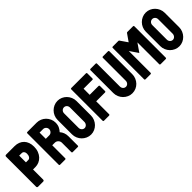

<svg xmlns="http://www.w3.org/2000/svg" viewBox="199 -1791 2885 2885"><g transform="rotate(-45 1641.5 -348.5)"><path d="M192 -388H243Q265 -388 280.5 -410.5Q296 -433 296 -469Q296 -497 282 -514Q268 -531 243 -531H192ZM64 0Q41 0 41 -23V-657Q41 -681 64 -681H243Q290 -681 327.5 -666Q365 -651 391.5 -623.5Q418 -596 432 -557Q446 -518 446 -469Q446 -415 429.5 -372Q413 -329 385 -299Q357 -269 320 -253Q283 -237 243 -237H192V-23Q192 0 169 0Z M653 -427H727Q753 -427 772.5 -446.5Q792 -466 792 -494Q792 -521 773 -540Q754 -559 727 -559H653ZM529 0Q515 0 515 -14V-682Q515 -696 529 -696H727Q768 -696 805 -680.5Q842 -665 869.5 -637.5Q897 -610 913.5 -573Q930 -536 930 -494Q930 -442 910 -405Q890 -368 871 -350Q921 -293 921 -214V-14Q921 0 908 0H797Q783 0 783 -14V-214Q783 -245 761 -267.5Q739 -290 707 -290H653V-14Q653 0 639 0Z M1181 -128Q1193 -128 1204.5 -133.5Q1216 -139 1224.5 -148.5Q1233 -158 1238 -170.5Q1243 -183 1243 -196V-502Q1243 -531 1225 -550Q1207 -569 1181 -569Q1155 -569 1136.5 -550Q1118 -531 1118 -502V-196Q1118 -167 1136.5 -147.5Q1155 -128 1181 -128ZM1181 10Q1140 10 1103 -6.5Q1066 -23 1038.5 -51Q1011 -79 995 -116.5Q979 -154 979 -196V-502Q979 -544 995 -581.5Q1011 -619 1039 -647Q1067 -675 1103.5 -691Q1140 -707 1181 -707Q1222 -707 1258 -691Q1294 -675 1321.5 -647Q1349 -619 1365 -581.5Q1381 -544 1381 -502V-196Q1381 -154 1365 -116.5Q1349 -79 1322 -51Q1295 -23 1258.5 -6.5Q1222 10 1181 10Z M1463 -1Q1449 -1 1449 -15V-682Q1449 -696 1463 -696H1776Q1790 -696 1790 -682V-572Q1790 -558 1776 -558H1587V-428H1776Q1790 -428 1790 -414V-304Q1790 -290 1776 -290H1587V-15Q1587 -1 1573 -1Z M2058 10Q2017 10 1980.5 -6.5Q1944 -23 1916.5 -51Q1889 -79 1873 -116.5Q1857 -154 1857 -196V-682Q1857 -696 1871 -696H1982Q1996 -696 1996 -682V-196Q1996 -167 2014 -147.5Q2032 -128 2058 -128Q2084 -128 2102 -147.5Q2120 -167 2120 -196V-682Q2120 -696 2134 -696H2245Q2259 -696 2259 -682V-196Q2259 -153 2243 -115.5Q2227 -78 2200 -50Q2173 -22 2136.5 -6Q2100 10 2058 10Z M2344 0Q2330 0 2330 -14V-682Q2330 -696 2344 -696H2464Q2474 -696 2479 -688L2559 -572L2640 -688Q2645 -696 2655 -696H2776Q2790 -696 2790 -682V-14Q2790 0 2776 0H2665Q2651 0 2651 -14V-478L2559 -345L2468 -478V-14Q2468 0 2454 0Z M3056 -128Q3068 -128 3079.5 -133.5Q3091 -139 3099.5 -148.5Q3108 -158 3113 -170.5Q3118 -183 3118 -196V-502Q3118 -531 3100 -550Q3082 -569 3056 -569Q3030 -569 3011.5 -550Q2993 -531 2993 -502V-196Q2993 -167 3011.5 -147.5Q3030 -128 3056 -128ZM3056 10Q3015 10 2978 -6.5Q2941 -23 2913.5 -51Q2886 -79 2870 -116.5Q2854 -154 2854 -196V-502Q2854 -544 2870 -581.5Q2886 -619 2914 -647Q2942 -675 2978.5 -691Q3015 -707 3056 -707Q3097 -707 3133 -691Q3169 -675 3196.5 -647Q3224 -619 3240 -581.5Q3256 -544 3256 -502V-196Q3256 -154 3240 -116.5Q3224 -79 3197 -51Q3170 -23 3133.5 -6.5Q3097 10 3056 10Z"/></g></svg>

Font: AL Dynamic
Style: Bold
Weight: 700
Version: Version 1.000; ttfautohint (v1.8.2) -l 8 -r 50 -G 200 -x 14 